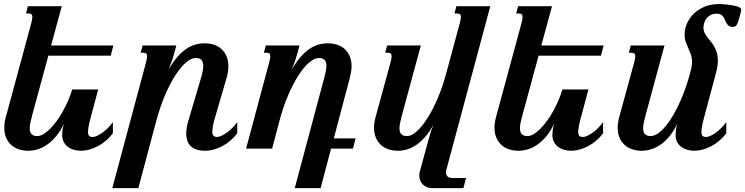

<svg xmlns="http://www.w3.org/2000/svg" viewBox="-20 -747 3745 965"><path d="M137.2 -630.9Q142.6 -651.4 142.6 -661.1Q142.6 -671.9 137.7 -675.5Q132.8 -679.2 124 -679.2H110.4L120.1 -715.8H290.5L236.8 -518.6H549.8L536.6 -467.3H223.1L141.1 -165.5Q135.7 -145.5 132.6 -129.9Q129.4 -114.3 129.4 -103Q129.4 -81.5 139.2 -72.3Q148.9 -63 167.5 -63Q182.1 -63 198.7 -73Q215.3 -83 232.2 -100.1Q249 -117.2 265.6 -139.9Q282.2 -162.6 296.6 -188.7Q311 -214.8 323 -242.7Q335 -270.5 342.8 -297.4H473.6L436 -157.2Q422.4 -106.9 422.4 -84.5Q422.4 -69.8 428 -64.2Q433.6 -58.6 444.8 -58.6Q456.1 -58.6 469.7 -65.2Q483.4 -71.8 497.6 -82.3Q511.7 -92.8 524.7 -106.2Q537.6 -119.6 547.4 -133.3V-77.1Q531.2 -55.7 511.7 -39.3Q492.2 -22.9 471.2 -12Q450.2 -1 428.7 4.9Q407.2 10.7 387.2 10.7Q369.6 10.7 352.5 6.1Q335.4 1.5 322 -8.3Q308.6 -18.1 300.5 -33.2Q292.5 -48.3 292.5 -68.8Q292.5 -79.1 293.9 -92.5Q295.4 -106 301.8 -126.5Q284.2 -88.9 262.7 -63Q241.2 -37.1 217.5 -20.5Q193.8 -3.9 169.4 3.4Q145 10.7 122.6 10.7Q94.7 10.7 72.3 2.7Q49.8 -5.4 34.2 -20.5Q18.6 -35.6 10 -56.9Q1.5 -78.1 1.5 -104.5Q1.5 -130.9 10.3 -162.6Z M1061 -157.2Q1051.8 -126.5 1049.3 -109.6Q1046.9 -92.8 1046.9 -85.9Q1046.9 -71.3 1053.2 -64.9Q1059.6 -58.6 1069.8 -58.6Q1081.1 -58.6 1094.7 -65.2Q1108.4 -71.8 1122.6 -82.3Q1136.7 -92.8 1149.7 -106.2Q1162.6 -119.6 1172.4 -133.3V-77.1Q1156.2 -55.7 1136.7 -39.3Q1117.2 -22.9 1096.2 -12Q1075.2 -1 1053.7 4.9Q1032.2 10.7 1012.2 10.7Q984.9 10.7 966.3 3.9Q947.8 -2.9 936.5 -14.6Q925.3 -26.4 920.7 -42Q916 -57.6 916 -75.7Q916 -91.8 919.2 -109.1Q922.4 -126.5 927.7 -143.6L989.7 -353Q1001.5 -392.6 1001.5 -415.5Q1001.5 -437 991.7 -446.3Q981.9 -455.6 963.4 -455.6Q941.4 -455.6 914.8 -432.9Q888.2 -410.2 861.3 -368.7Q834.5 -327.1 809.6 -269Q784.7 -210.9 765.6 -140.1L675.3 198.7H544.4L713.9 -433.6Q719.2 -454.1 719.2 -463.9Q719.2 -474.6 714.4 -478.3Q709.5 -481.9 700.7 -481.9H687L696.8 -518.6H866.2L854 -473.1Q851.6 -463.4 845 -444.1Q838.4 -424.8 827.6 -398.4Q850.1 -436.5 872.6 -461.9Q895 -487.3 917.7 -502.2Q940.4 -517.1 962.9 -523.2Q985.4 -529.3 1008.3 -529.3Q1036.1 -529.3 1058.3 -521.2Q1080.6 -513.2 1095.9 -498Q1111.3 -482.9 1119.6 -461.7Q1127.9 -440.4 1127.9 -414.1Q1127.9 -387.2 1119.1 -356Z M1591.3 198.7H1461.4L1608.9 -353Q1614.3 -373 1617.4 -388.4Q1620.6 -403.8 1620.6 -415.5Q1620.6 -437 1610.8 -446.3Q1601.1 -455.6 1582.5 -455.6Q1560.5 -455.6 1533.9 -432.9Q1507.3 -410.2 1480.5 -368.7Q1453.6 -327.1 1428.5 -269Q1403.3 -210.9 1384.8 -140.1L1347.7 0H1216.8L1333 -433.6Q1338.4 -454.1 1338.4 -463.9Q1338.4 -474.6 1333.5 -478.3Q1328.6 -481.9 1319.8 -481.9H1306.2L1315.9 -518.6H1485.4L1473.1 -473.1Q1470.7 -463.4 1464.1 -444.1Q1457.5 -424.8 1446.8 -398.4Q1469.2 -436.5 1491.7 -461.9Q1514.2 -487.3 1536.9 -502.2Q1559.6 -517.1 1582 -523.2Q1604.5 -529.3 1627.4 -529.3Q1655.3 -529.3 1677.5 -521.2Q1699.7 -513.2 1715.1 -498Q1730.5 -482.9 1738.8 -461.7Q1747.1 -440.4 1747.1 -414.1Q1747.1 -400.9 1744.6 -386.2Q1742.2 -371.6 1738.3 -356L1657.7 -51.3H1767.1L1753.9 0H1644Z M2291 -630.9Q2296.4 -651.4 2296.4 -661.1Q2296.4 -671.9 2291.5 -675.5Q2286.6 -679.2 2277.8 -679.2H2264.2L2273.9 -715.8H2444.3L2222.7 108.9Q2221.2 113.3 2221.2 118.7Q2221.2 128.9 2228 138.2Q2234.9 147.5 2252.9 147.5H2322.3L2309.1 198.7H2155.3Q2138.2 198.7 2125.2 193.4Q2112.3 188 2104 179.2Q2095.7 170.4 2091.6 158.7Q2087.4 147 2087.4 134.3Q2087.4 124 2090.3 113.8L2138.2 -61Q2142.1 -75.2 2146.2 -87.9Q2150.4 -100.6 2158.7 -120.1Q2139.2 -84.5 2117.4 -59.6Q2095.7 -34.7 2073 -19Q2050.3 -3.4 2026.9 3.7Q2003.4 10.7 1981 10.7Q1953.1 10.7 1930.7 2.7Q1908.2 -5.4 1892.6 -20.5Q1877 -35.6 1868.4 -56.9Q1859.9 -78.1 1859.9 -104.5Q1859.9 -130.9 1868.7 -162.6L1942.9 -433.6Q1948.2 -454.1 1948.2 -463.9Q1948.2 -474.6 1943.4 -478.3Q1938.5 -481.9 1929.7 -481.9H1916L1925.8 -518.6H2095.2L1999.5 -165.5Q1994.1 -145.5 1991 -129.9Q1987.8 -114.3 1987.8 -103Q1987.8 -81.5 1997.6 -72.3Q2007.3 -63 2025.9 -63Q2047.9 -63 2074.2 -86.4Q2100.6 -109.9 2127.4 -151.6Q2154.3 -193.4 2179.2 -251.2Q2204.1 -309.1 2222.7 -378.4Z M2601.1 -630.9Q2606.4 -651.4 2606.4 -661.1Q2606.4 -671.9 2601.6 -675.5Q2596.7 -679.2 2587.9 -679.2H2574.2L2584 -715.8H2754.4L2700.7 -518.6H3013.7L3000.5 -467.3H2687L2605 -165.5Q2599.6 -145.5 2596.4 -129.9Q2593.3 -114.3 2593.3 -103Q2593.3 -81.5 2603 -72.3Q2612.8 -63 2631.3 -63Q2646 -63 2662.6 -73Q2679.2 -83 2696 -100.1Q2712.9 -117.2 2729.5 -139.9Q2746.1 -162.6 2760.5 -188.7Q2774.9 -214.8 2786.9 -242.7Q2798.8 -270.5 2806.6 -297.4H2937.5L2899.9 -157.2Q2886.2 -106.9 2886.2 -84.5Q2886.2 -69.8 2891.8 -64.2Q2897.5 -58.6 2908.7 -58.6Q2919.9 -58.6 2933.6 -65.2Q2947.3 -71.8 2961.4 -82.3Q2975.6 -92.8 2988.5 -106.2Q3001.5 -119.6 3011.2 -133.3V-77.1Q2995.1 -55.7 2975.6 -39.3Q2956.1 -22.9 2935.1 -12Q2914.1 -1 2892.6 4.9Q2871.1 10.7 2851.1 10.7Q2833.5 10.7 2816.4 6.1Q2799.3 1.5 2785.9 -8.3Q2772.5 -18.1 2764.4 -33.2Q2756.3 -48.3 2756.3 -68.8Q2756.3 -79.1 2757.8 -92.5Q2759.3 -106 2765.6 -126.5Q2748 -88.9 2726.6 -63Q2705.1 -37.1 2681.4 -20.5Q2657.7 -3.9 2633.3 3.4Q2608.9 10.7 2586.4 10.7Q2558.6 10.7 2536.1 2.7Q2513.7 -5.4 2498 -20.5Q2482.4 -35.6 2473.9 -56.9Q2465.3 -78.1 2465.3 -104.5Q2465.3 -130.9 2474.1 -162.6Z M3583 -678.2Q3564 -678.2 3551 -671.1Q3538.1 -664.1 3530.3 -653.6Q3522.5 -643.1 3519 -630.6Q3515.6 -618.2 3515.6 -607.4Q3515.6 -593.8 3521 -582.8Q3526.4 -571.8 3534.4 -561Q3542.5 -550.3 3551.8 -539.1Q3561 -527.8 3569.1 -514.2Q3577.1 -500.5 3582.5 -483.2Q3587.9 -465.8 3587.9 -442.9Q3587.9 -430.2 3585.9 -415Q3584 -399.9 3579.1 -382.3L3519 -157.2Q3505.4 -106.9 3505.4 -84.5Q3505.4 -69.8 3511 -64.2Q3516.6 -58.6 3527.8 -58.6Q3539.1 -58.6 3552.7 -65.2Q3566.4 -71.8 3580.6 -82.3Q3594.7 -92.8 3607.7 -106.2Q3620.6 -119.6 3630.4 -133.3V-77.1Q3614.3 -55.7 3594.7 -39.3Q3575.2 -22.9 3554.2 -12Q3533.2 -1 3511.7 4.9Q3490.2 10.7 3470.2 10.7Q3452.6 10.7 3435.5 6.1Q3418.5 1.5 3405 -8.3Q3391.6 -18.1 3383.5 -33.2Q3375.5 -48.3 3375.5 -68.8Q3375.5 -79.1 3377 -92.5Q3378.4 -106 3384.8 -126.5Q3367.2 -88.9 3345.7 -63Q3324.2 -37.1 3300.5 -20.5Q3276.9 -3.9 3252.4 3.4Q3228 10.7 3205.6 10.7Q3177.7 10.7 3155.3 2.7Q3132.8 -5.4 3117.2 -20.5Q3101.6 -35.6 3093 -56.9Q3084.5 -78.1 3084.5 -104.5Q3084.5 -130.9 3093.3 -162.6L3167.5 -433.6Q3172.9 -454.1 3172.9 -463.9Q3172.9 -474.6 3168 -478.3Q3163.1 -481.9 3154.3 -481.9H3140.6L3150.4 -518.6H3319.8L3224.1 -165.5Q3218.8 -145.5 3215.6 -129.9Q3212.4 -114.3 3212.4 -103Q3212.4 -81.5 3222.2 -72.3Q3231.9 -63 3250.5 -63Q3272.5 -63 3298.8 -85.4Q3325.2 -107.9 3351.8 -149.2Q3378.4 -190.4 3403.6 -248.5Q3428.7 -306.6 3448.2 -378.4Q3454.1 -399.9 3456.1 -412.6Q3458 -425.3 3458 -435.1Q3458 -457 3452.1 -473.4Q3446.3 -489.7 3439.5 -504.9Q3432.6 -520 3426.8 -536.1Q3420.9 -552.2 3420.9 -573.2Q3420.9 -602.1 3433.1 -629.6Q3445.3 -657.2 3467.5 -678.7Q3489.7 -700.2 3521.7 -713.4Q3553.7 -726.6 3593.3 -726.6Q3599.1 -726.6 3609.6 -726.1Q3620.1 -725.6 3632.6 -724.1Q3645 -722.7 3658 -720.7Q3670.9 -718.8 3681.4 -715.8Q3691.9 -712.9 3698.5 -708.7Q3705.1 -704.6 3705.1 -699.7Q3705.1 -697.3 3704.8 -693.4Q3704.6 -689.5 3703.6 -687L3692.4 -645.5Q3687.5 -628.4 3681.6 -620.1Q3675.8 -611.8 3661.1 -611.8Q3649.9 -611.8 3643.3 -616.7Q3636.7 -621.6 3632.3 -628.9Q3627.9 -636.2 3624.5 -645Q3621.1 -653.8 3616.2 -661.1Q3611.3 -668.5 3603.5 -673.3Q3595.7 -678.2 3583 -678.2Z"/></svg>

Font: Arian AMU Serif
Style: Bold Italic
Weight: 700
Italic angle: -15°
Designer: Ruben Hakobyan (Tarumian)
Foundry: Ruben Hakobyan (Tarumian)
Version: Version 1.002